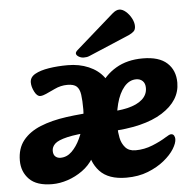

<svg xmlns="http://www.w3.org/2000/svg" viewBox="-52 -766 832 834"><g transform="rotate(-5 364.0 -349.0)"><path d="M143 16Q75 16 43 -16.5Q11 -49 11 -98Q11 -151 38.5 -185.5Q66 -220 115 -240Q164 -260 229.5 -269Q295 -278 372 -281L344 -196Q265 -191 225 -181.5Q185 -172 171 -158.5Q157 -145 157 -128Q157 -111 166 -103Q175 -95 188 -95Q216 -95 237.5 -116Q259 -137 274 -169Q289 -201 297 -235Q305 -269 305 -296Q305 -335 301.5 -360Q298 -385 285.5 -396.5Q273 -408 245 -408Q216 -408 189 -395Q162 -382 150 -377Q145 -375 138 -372.5Q131 -370 124 -370Q110 -370 99 -391.5Q88 -413 88 -432Q88 -455 111 -468Q134 -481 172 -487Q210 -493 254 -493Q304 -493 345 -475.5Q386 -458 410 -426Q434 -394 433 -349L389 -388Q415 -436 464 -465Q513 -494 581 -494Q652 -494 687 -462Q722 -430 722 -376Q722 -298 641.5 -247Q561 -196 409 -190L396 -275Q455 -275 497 -285Q539 -295 561.5 -315.5Q584 -336 584 -365Q584 -385 573 -395.5Q562 -406 545 -406Q515 -406 492.5 -379.5Q470 -353 458 -307.5Q446 -262 446 -206Q446 -184 451 -159Q456 -134 471.5 -116.5Q487 -99 516 -99Q554 -99 590 -113.5Q626 -128 651 -144Q668 -155 675 -155Q684 -155 688 -148Q692 -141 692 -133Q692 -115 676.5 -90Q661 -65 631.5 -41Q602 -17 560.5 -0.5Q519 16 466 16Q388 16 350 -25Q312 -66 309 -133L346 -152Q343 -112 324 -81Q305 -50 275 -28.5Q245 -7 210.5 4.5Q176 16 143 16ZM303 -555Q294 -547 294 -541Q294 -533 304.5 -526.5Q315 -520 327 -520Q335 -520 340.5 -521Q346 -522 353 -525L530 -600Q545 -607 552.5 -614.5Q560 -622 560 -637Q560 -653 550.5 -671Q541 -689 526.5 -701.5Q512 -714 498 -714Q484 -714 468 -700Z"/></g></svg>

Font: Alkatra
Style: Regular
Weight: 400
Designer: Suman Bhandary
Version: Version 1.100;gftools[0.9.22]